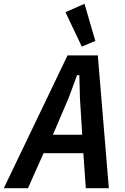

<svg xmlns="http://www.w3.org/2000/svg" viewBox="-57 -989 658 1009"><path d="M394 0 381 -184H172L90 0H-37L298 -698H457L515 0ZM363 -475 360 -594H348L304 -475L221 -281H375ZM287 -925 387 -969 444 -774 373 -744Z"/></svg>

Font: IBM Plex Sans Condensed SemiBold
Style: Italic
Weight: 600
Width: 3
Italic angle: -11°
Designer: Mike Abbink, Paul van der Laan, Pieter van Rosmalen
Foundry: Bold Monday
Version: Version 1.3